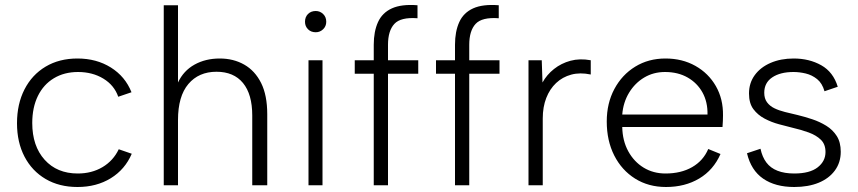

<svg xmlns="http://www.w3.org/2000/svg" viewBox="-20 -741 3430 768"><path d="M290 7Q217 7 162.5 -25Q108 -57 78 -114.5Q48 -172 48 -248Q48 -325 78 -383.5Q108 -442 162.5 -474.5Q217 -507 290 -507Q366 -507 423.5 -471Q481 -435 506 -372L453 -354Q437 -400 393.5 -426.5Q350 -453 292 -453Q237 -453 195.5 -428Q154 -403 131.5 -357Q109 -311 109 -249Q109 -157 158.5 -102Q208 -47 291 -47Q347 -47 390 -72.5Q433 -98 455 -144L507 -126Q480 -63 423 -28Q366 7 290 7Z M635 -720H692V-411Q714 -458 758 -482.5Q802 -507 859 -507Q914 -507 957 -482.5Q1000 -458 1024.5 -409Q1049 -360 1049 -284V0H989V-279Q989 -364 952 -409Q915 -454 846 -454Q775 -454 733.5 -405Q692 -356 692 -261V0H635Z M1214 -500H1270V0H1214ZM1243 -612Q1224 -612 1212 -624Q1200 -636 1200 -654Q1200 -673 1212 -685Q1224 -697 1243 -697Q1260 -697 1272.5 -685Q1285 -673 1285 -654Q1285 -636 1272.5 -624Q1260 -612 1243 -612Z M1475 -562Q1475 -615 1492 -652.5Q1509 -690 1547.5 -707.5Q1586 -725 1650 -720V-668Q1583 -673 1557.5 -645.5Q1532 -618 1532 -562V-500H1653V-446H1532V0H1475V-446H1399V-500H1475Z M1800 -562Q1800 -615 1817 -652.5Q1834 -690 1872.5 -707.5Q1911 -725 1975 -720V-668Q1908 -673 1882.5 -645.5Q1857 -618 1857 -562V-500H1978V-446H1857V0H1800V-446H1724V-500H1800Z M2094 -500H2147L2150 -411Q2167 -442 2196 -465Q2225 -488 2262 -498Q2299 -508 2343 -500V-443Q2300 -452 2265 -442.5Q2230 -433 2204.5 -409Q2179 -385 2165 -349Q2151 -313 2151 -267V0H2094Z M2644 7Q2574 7 2520.5 -26.5Q2467 -60 2437 -119Q2407 -178 2407 -255Q2407 -328 2437.5 -385Q2468 -442 2521 -474.5Q2574 -507 2642 -507Q2709 -507 2761.5 -477.5Q2814 -448 2843.5 -396.5Q2873 -345 2872 -279Q2872 -269 2871.5 -257.5Q2871 -246 2870 -233H2469Q2470 -178 2493 -136Q2516 -94 2554.5 -70.5Q2593 -47 2642 -47Q2704 -47 2748.5 -72.5Q2793 -98 2813 -145L2862 -125Q2834 -61 2777 -27Q2720 7 2644 7ZM2810 -283Q2811 -333 2790 -371Q2769 -409 2730.5 -431Q2692 -453 2640 -453Q2594 -453 2557 -431Q2520 -409 2496.5 -370.5Q2473 -332 2469 -283Z M3022 -146Q3029 -113 3045.5 -91Q3062 -69 3090 -58Q3118 -47 3157 -47Q3219 -47 3250.5 -71.5Q3282 -96 3282 -133Q3282 -164 3263.5 -182Q3245 -200 3215 -211Q3185 -222 3150 -230Q3126 -236 3096 -244Q3066 -252 3038.5 -266.5Q3011 -281 2993.5 -304.5Q2976 -328 2976 -367Q2976 -409 2999 -440.5Q3022 -472 3062.5 -489.5Q3103 -507 3155 -507Q3217 -507 3265 -480Q3313 -453 3331 -394L3278 -376Q3269 -408 3248.5 -424.5Q3228 -441 3203 -447Q3178 -453 3154 -453Q3101 -453 3069 -431.5Q3037 -410 3037 -370Q3037 -347 3048 -332Q3059 -317 3077.5 -308Q3096 -299 3120 -293Q3144 -287 3170 -281Q3199 -274 3229 -264Q3259 -254 3285 -238Q3311 -222 3327 -197Q3343 -172 3343 -134Q3343 -91 3319.5 -59Q3296 -27 3254.5 -10Q3213 7 3157 7Q3081 7 3032.5 -26.5Q2984 -60 2968 -128Z"/></svg>

Font: Albert Sans Light
Style: Regular
Weight: 300
Designer: Andreas Rasmussen
Foundry: a.Foundry
Version: Version 1.025